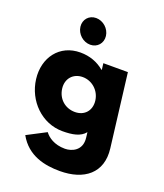

<svg xmlns="http://www.w3.org/2000/svg" viewBox="-184 -905 1112 1301"><g transform="rotate(20 371.5 -254.5)"><path d="M281.7 -784C230.7 -784 194.8 -743 201 -692C207.3 -641 253.3 -600 304.3 -600C355.3 -600 391.3 -641 385 -692C378.8 -743 332.7 -784 281.7 -784ZM101 126C170.3 251 296.3 275 403.3 275C578.3 275 694.3 186 673.2 14L608.5 -513H431.5L437.2 -467H434.2C387.4 -506 329.7 -528 261.7 -528C111.7 -528 21.6 -406 40.1 -256C58.5 -106 178.3 15 328.3 15C398.3 15 457.1 5 490 -37L494.6 1C505.8 92 433.4 121 384.4 121C307.4 121 260.1 86 237.3 55ZM228.1 -256C219.3 -327 266.2 -377 333.2 -377C399.2 -377 458.3 -327 467.1 -256C475.7 -186 431.8 -136 362.8 -136C290.8 -136 236.7 -186 228.1 -256Z"/></g></svg>

Font: Hussar
Style: BdOpOblOne
Weight: 700
Foundry: Cannot Into Space Fonts
Version: Version 2.00